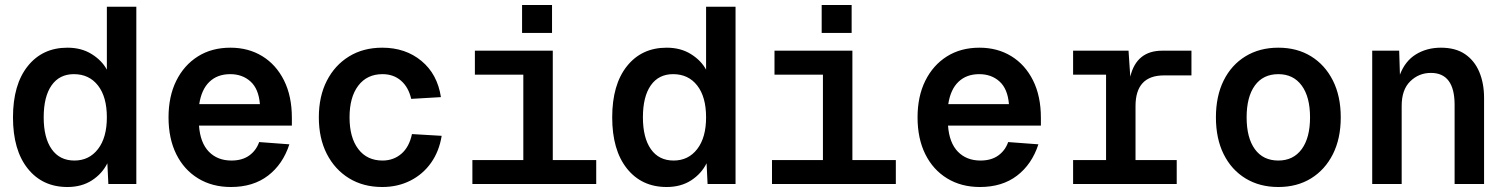

<svg xmlns="http://www.w3.org/2000/svg" viewBox="-20 -737 6040 769"><path d="M250 12Q150 12 91 -62Q32 -136 32 -267Q32 -398 91 -472Q150 -546 250 -546Q306 -546 347 -520.5Q388 -495 408 -458V-710H526V0H414L410 -83Q389 -41 348 -14.5Q307 12 250 12ZM278 -94Q337 -94 372.5 -140Q408 -186 408 -267Q408 -349 372.5 -394.5Q337 -440 276 -440Q218 -440 186.5 -395Q155 -350 155 -267Q155 -185 187 -139.5Q219 -94 278 -94Z M905 12Q830 12 773.5 -22.5Q717 -57 686 -119.5Q655 -182 655 -267Q655 -351 686 -413.5Q717 -476 772.5 -511Q828 -546 903 -546Q975 -546 1030.5 -512Q1086 -478 1117.5 -415Q1149 -352 1149 -265V-234H777Q782 -165 816.5 -129.5Q851 -94 907 -94Q950 -94 978 -114Q1006 -134 1018 -168L1139 -159Q1113 -79 1053.5 -33.5Q994 12 905 12ZM778 -320H1021Q1016 -381 983.5 -410.5Q951 -440 902 -440Q851 -440 819 -409.5Q787 -379 778 -320Z M1511 12Q1435 12 1378 -23Q1321 -58 1289 -120.5Q1257 -183 1257 -267Q1257 -351 1289 -413.5Q1321 -476 1378 -511Q1435 -546 1511 -546Q1604 -546 1668 -493Q1732 -440 1746 -348L1627 -341Q1616 -388 1586 -414Q1556 -440 1512 -440Q1450 -440 1415 -394Q1380 -348 1380 -267Q1380 -186 1415 -140Q1450 -94 1512 -94Q1556 -94 1587.5 -121Q1619 -148 1630 -200L1749 -193Q1739 -131 1706.5 -85Q1674 -39 1623.5 -13.5Q1573 12 1511 12Z M1872 0V-96H2076V-438H1882V-534H2194V-96H2368V0ZM2071 -605V-717H2191V-605Z M2650 12Q2550 12 2491 -62Q2432 -136 2432 -267Q2432 -398 2491 -472Q2550 -546 2650 -546Q2706 -546 2747 -520.5Q2788 -495 2808 -458V-710H2926V0H2814L2810 -83Q2789 -41 2748 -14.5Q2707 12 2650 12ZM2678 -94Q2737 -94 2772.5 -140Q2808 -186 2808 -267Q2808 -349 2772.5 -394.5Q2737 -440 2676 -440Q2618 -440 2586.5 -395Q2555 -350 2555 -267Q2555 -185 2587 -139.5Q2619 -94 2678 -94Z M3072 0V-96H3276V-438H3082V-534H3394V-96H3568V0ZM3271 -605V-717H3391V-605Z M3905 12Q3830 12 3773.5 -22.5Q3717 -57 3686 -119.5Q3655 -182 3655 -267Q3655 -351 3686 -413.5Q3717 -476 3772.5 -511Q3828 -546 3903 -546Q3975 -546 4030.5 -512Q4086 -478 4117.5 -415Q4149 -352 4149 -265V-234H3777Q3782 -165 3816.5 -129.5Q3851 -94 3907 -94Q3950 -94 3978 -114Q4006 -134 4018 -168L4139 -159Q4113 -79 4053.5 -33.5Q3994 12 3905 12ZM3778 -320H4021Q4016 -381 3983.5 -410.5Q3951 -440 3902 -440Q3851 -440 3819 -409.5Q3787 -379 3778 -320Z M4278 0V-96H4410V-438H4278V-534H4500L4507 -430Q4532 -534 4635 -534H4752V-435H4642Q4528 -435 4528 -312V-96H4693V0Z M5100 12Q5025 12 4968.5 -22.5Q4912 -57 4881 -119.5Q4850 -182 4850 -267Q4850 -352 4881 -414.5Q4912 -477 4968.5 -511.5Q5025 -546 5100 -546Q5175 -546 5231 -511.5Q5287 -477 5318.5 -414.5Q5350 -352 5350 -267Q5350 -182 5318.5 -119.5Q5287 -57 5231 -22.5Q5175 12 5100 12ZM5100 -94Q5160 -94 5193.5 -139.5Q5227 -185 5227 -267Q5227 -349 5193.5 -394.5Q5160 -440 5100 -440Q5039 -440 5006 -394.5Q4973 -349 4973 -267Q4973 -185 5006 -139.5Q5039 -94 5100 -94Z M5476 0V-534H5584L5587 -438Q5608 -493 5651.5 -519.5Q5695 -546 5751 -546Q5810 -546 5848 -520Q5886 -494 5905 -448.5Q5924 -403 5924 -345V0H5806V-317Q5806 -445 5711 -445Q5663 -445 5628.5 -411.5Q5594 -378 5594 -313V0Z"/></svg>

Font: Geist Mono SemiBold
Style: Regular
Weight: 600
Monospace: yes
Designer: Basement.studio, Andrés Briganti, Mateo Zaragoza
Foundry: Basement.studio, Vercel, Andrés Briganti, Guido Ferreyra, Mateo Zaragoza
Version: Version 1.500; ttfautohint (v1.8.4.7-5d5b)